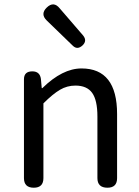

<svg xmlns="http://www.w3.org/2000/svg" viewBox="-20 -876 650 896"><path d="M91.8 -44.9V-505.9Q91.8 -543 130.9 -543Q166 -543 170.9 -507.8L174.8 -464.8H177.7Q271.5 -556.6 360.4 -556.6Q526.4 -556.6 526.4 -343.8V-44.9Q526.4 0 481.4 0Q434.6 0 434.6 -44.9V-332Q434.6 -408.2 410.2 -442.4Q385.7 -476.6 332 -476.6Q293 -476.6 259.8 -457Q226.6 -437.5 182.6 -393.6V-44.9Q182.6 0 137.7 0Q91.8 0 91.8 -44.9ZM258.8 -836.9Q303.7 -785.2 368.2 -710Q387.7 -685.5 365.2 -664.1Q340.8 -641.6 319.3 -663.1L198.2 -780.3Q167 -810.5 198.2 -840.8Q230.5 -872.1 258.8 -836.9Z"/></svg>

Font: GenSenMaruGothic TW TTF Regular
Style: Regular
Weight: 400
Version: Version 1.301